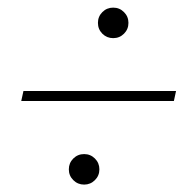

<svg xmlns="http://www.w3.org/2000/svg" viewBox="-20 -562 511 516"><path d="M206.1 -65.9Q189 -65.9 177 -77.9Q165 -89.8 165 -106.9Q165 -124 177 -136Q189 -147.9 206.1 -147.9Q223.1 -147.9 235.1 -136Q247.1 -124 247.1 -106.9Q247.1 -89.8 235.1 -77.9Q223.1 -65.9 206.1 -65.9ZM284.2 -459.5Q267.1 -459.5 255.1 -471.4Q243.2 -483.4 243.2 -500.5Q243.2 -517.6 255.1 -529.5Q267.1 -541.5 284.2 -541.5Q301.3 -541.5 313.2 -529.5Q325.2 -517.6 325.2 -500.5Q325.2 -483.4 313.2 -471.4Q301.3 -459.5 284.2 -459.5ZM37.1 -290.5 43 -317.4H453.1L447.3 -290.5Z"/></svg>

Font: Reddit Sans ExtraLight
Style: Italic
Weight: 250
Italic angle: -11.25°
Designer: Stephen Hutchings
Version: Version 1.013